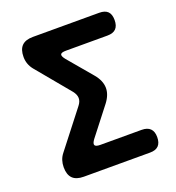

<svg xmlns="http://www.w3.org/2000/svg" viewBox="-132 -836 865 942"><g transform="rotate(-20 300.0 -365.0)"><path d="M491 0H145Q106 0 87 -19Q68 -38 68 -77Q68 -96 73.5 -113Q79 -130 91 -145L239 -335Q254 -354 253.5 -372Q253 -390 238 -409L92 -585Q80 -600 74 -617Q68 -634 68 -653Q68 -692 87 -711Q106 -730 145 -730H491Q521 -730 535.5 -715.5Q550 -701 550 -671Q550 -641 535.5 -626Q521 -611 491 -611H274Q250 -611 246 -602.5Q242 -594 257 -575L365 -447Q395 -411 396 -374.5Q397 -338 368 -300L256 -156Q242 -137 246.5 -128Q251 -119 275 -119H490Q520 -119 535 -104Q550 -89 550 -60Q550 -30 535.5 -15Q521 0 491 0Z"/></g></svg>

Font: Maple Mono Normal NL
Style: Bold
Weight: 700
Monospace: yes
Designer: subframe7536
Version: Version 7.000